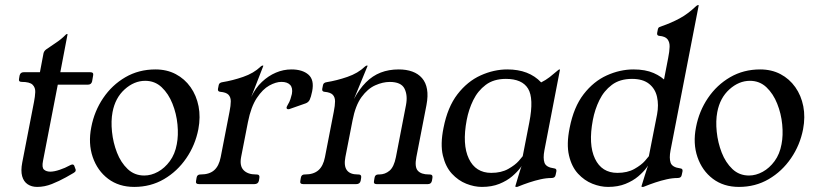

<svg xmlns="http://www.w3.org/2000/svg" viewBox="-20 -724 3204 755"><path d="M276.2 -60.8Q278.5 -57 277.5 -52.8Q276.5 -47.8 269.2 -43.8L239.5 -26.8Q212.5 -11.8 183.9 -0.4Q155.2 11 126 11Q104.2 11 88.6 0.5Q73 -10 67.1 -31.2Q61.2 -52.5 67.5 -85L113.8 -323.8Q117.8 -344 118.6 -361.8Q119.5 -379.5 108.2 -390.8Q97 -402 65 -402Q52 -402 55 -415L57 -427Q60 -440 73 -440H137L151 -514Q153 -523.5 162 -530Q184 -545.5 202.5 -557.6Q221 -569.8 239 -588Q240.2 -590 243.2 -590H245.2Q246.2 -590 245.2 -587L217.2 -440H335.2Q349.2 -440 346.2 -427L342.2 -404Q339.2 -391 325.2 -391H207.2L149.2 -91.8Q143.8 -65.2 153 -57.1Q162.2 -49 178 -49Q193 -49 214.9 -56.4Q236.8 -63.8 252.8 -72.8Q256 -74.8 259.2 -76Q262.5 -77.2 264.5 -77.2Q270.5 -77.2 272.5 -71Z M507.8 11Q447.5 11 405.2 -20.9Q363 -52.8 344.6 -106.4Q326.2 -160 339 -224.2Q351 -287 385.8 -338.4Q420.5 -389.8 473.1 -420.4Q525.8 -451 591.2 -451Q636 -451 671.1 -432.5Q706.2 -414 729.4 -381.2Q752.5 -348.5 760.8 -306.1Q769 -263.8 760 -216Q747.8 -153.2 712.5 -101.8Q677.2 -50.2 624.9 -19.6Q572.5 11 507.8 11ZM547.2 -33.8Q574.5 -33.8 601.1 -48.4Q627.8 -63 648 -90.6Q668.2 -118.2 675.2 -157Q682 -191.5 677.9 -234.4Q673.8 -277.2 658.2 -316.2Q642.8 -355.2 615.9 -380.8Q589 -406.2 551 -406.2Q507.5 -406.2 470.2 -372.6Q433 -339 422.5 -283Q416 -248.5 420.4 -205.8Q424.8 -163 440 -123.9Q455.2 -84.8 482.1 -59.2Q509 -33.8 547.2 -33.8Z M762.5 0Q748 0 751 -13L753 -25Q755 -38 768 -38H770Q803 -38 822 -54.5Q841 -71 847.8 -106L882.5 -284.5Q887.5 -309.2 887.5 -325.6Q887.5 -342 878.4 -351.5Q869.2 -361 846 -363Q835.2 -364 837.2 -375L840.2 -390Q842.2 -399.2 855.2 -401Q894 -407.2 935.9 -421.6Q977.8 -436 1004.5 -461.8Q1009.5 -466.2 1012.5 -466.2H1013.5Q1015.5 -466.2 1015.5 -465L967.8 -342.5Q984.5 -378 1009.9 -401.9Q1035.2 -425.8 1064.9 -438.4Q1094.5 -451 1125.8 -451Q1169.5 -451 1193 -430.4Q1216.5 -409.8 1207.5 -364.8Q1202.8 -341.8 1197.8 -331.6Q1192.8 -321.5 1181.8 -317.5L1122 -296.5Q1119.8 -295.5 1117.9 -295Q1116 -294.5 1113.8 -294.5Q1105.8 -294.5 1107 -302.5Q1107.8 -304.5 1108.8 -306.5Q1109.8 -308.5 1110.8 -310.5Q1118.8 -323.5 1122.2 -334.5Q1125.8 -345.5 1127.8 -354.5Q1132 -378.5 1120.9 -390.2Q1109.8 -402 1086.5 -402Q1065 -402 1038.9 -387.6Q1012.8 -373.2 989.8 -338.5Q966.8 -303.8 955 -244L928.2 -106.8Q921.5 -71.8 937.9 -54.9Q954.2 -38 986.2 -38H988.8Q1002 -38 1000 -25L998 -13Q995 0 980.2 0Z M1172.5 0Q1158 0 1161 -13L1163 -25Q1165 -38 1178 -38H1180Q1213 -38 1232 -54.5Q1251 -71 1257.8 -106L1292.5 -284.5Q1297.5 -309.2 1297.5 -325.6Q1297.5 -342 1288.4 -351.5Q1279.2 -361 1256 -363Q1245.2 -364 1247.2 -375L1250.2 -390Q1252.2 -399.2 1265 -401Q1304 -407.2 1345.9 -421.6Q1387.8 -436 1414.5 -461.8Q1419.5 -466.2 1422.5 -466.2H1423.5Q1425.5 -466.2 1425.5 -465L1372 -334.8Q1393 -374.2 1419 -400.2Q1445 -426.2 1476.9 -438.6Q1508.8 -451 1548 -451Q1578 -451 1601.2 -442.6Q1624.5 -434.2 1639.6 -416.8Q1654.8 -399.2 1659.2 -373.1Q1663.8 -347 1657 -311L1617.2 -106Q1609.8 -67.5 1622.9 -52.8Q1636 -38 1666.2 -38H1669.5Q1682.5 -38 1680.5 -25L1678.5 -13Q1675.5 0 1662.5 0H1460.8Q1447.8 0 1450.8 -13L1452.8 -25Q1454.8 -38 1467.8 -38H1471.5Q1494.2 -38 1511.8 -52.8Q1529.2 -67.5 1536.8 -106L1576.5 -311Q1583.8 -349.2 1570.6 -375.5Q1557.5 -401.8 1512.5 -401.8Q1485.2 -401.8 1455.5 -388.5Q1425.8 -375.2 1401.6 -342.2Q1377.5 -309.2 1366.2 -250L1338.2 -106.8Q1331.5 -71.8 1343.9 -54.9Q1356.2 -38 1386.5 -38H1389.2Q1402.2 -38 1400.2 -25L1398.2 -13Q1395.2 0 1380.8 0Z M2061.5 -243.2Q2079.8 -337.2 2056.5 -375.5Q2033.2 -413.8 1969.2 -413.8Q1921.2 -413.8 1890 -390.2Q1858.8 -366.8 1840.9 -330.1Q1823 -293.5 1815.2 -252Q1797 -155.8 1823.6 -100Q1850.2 -44.2 1911.8 -44.2Q1951 -44.2 1978.4 -59.6Q2005.8 -75 2020.1 -91.4Q2034.5 -107.8 2035.5 -109.8ZM2120.8 -133Q2114.8 -102 2121.1 -84Q2127.5 -66 2158.8 -62Q2169.8 -61 2167.8 -50L2164.8 -36Q2162.8 -24 2148.8 -24Q2128.2 -24 2105.9 -19Q2083.5 -14 2061 -6.5Q2038.5 1 2016.5 10Q2015.5 11 2010.5 11H2008.5Q2006.5 11 2006.5 8Q2008.5 2 2017.5 -29Q2026.5 -60 2037.5 -90H2042.5Q2038.5 -81 2026.4 -64.5Q2014.2 -48 1993.8 -30.5Q1973.2 -13 1943.6 -1Q1914 11 1875 11Q1845 11 1813.5 -1.5Q1782 -14 1757 -41Q1732 -68 1721.5 -112.5Q1711 -157 1724 -221Q1740 -303 1779 -353.5Q1818 -404 1870 -427.5Q1922 -451 1975 -451Q2060 -451 2108 -400Q2125.8 -408.8 2141.1 -420.6Q2156.5 -432.5 2166.9 -441.8Q2177.2 -451 2179.8 -451Q2182.8 -451 2181.8 -449Z M2371 11Q2341 11 2309.5 -1.5Q2278 -14 2253 -41Q2228 -68 2217.5 -112.5Q2207 -157 2220 -221Q2236 -303 2275 -353.5Q2314 -404 2366 -427.5Q2418 -451 2471 -451Q2517.8 -451 2550.1 -436.9Q2582.5 -422.8 2601.2 -401.2L2588.2 -396.5L2607.5 -496.2Q2612.5 -521.2 2613.1 -539.5Q2613.8 -557.8 2605 -569.4Q2596.2 -581 2572.2 -583Q2562.2 -584 2564.2 -595L2567.2 -610Q2568.2 -615 2572.1 -617.1Q2576 -619.2 2582.2 -621Q2619.8 -634 2652.2 -651.5Q2684.8 -669 2717.2 -699.8Q2722 -704 2724.8 -704H2725.8Q2727.8 -704 2727.5 -702.8L2616.8 -133Q2610.8 -102 2617.1 -84Q2623.5 -66 2654.8 -62Q2665.8 -61 2663.8 -50L2660.8 -36Q2658.8 -24 2644.8 -24Q2624.2 -24 2601.9 -19Q2579.5 -14 2557 -6.5Q2534.5 1 2512.5 10Q2511.5 11 2506.8 11H2504.5Q2502.5 11 2502.5 8.2Q2506 -2.8 2515.5 -33.9Q2525 -65 2536 -95L2538.5 -90Q2534.5 -81 2522.4 -64.5Q2510.2 -48 2489.8 -30.5Q2469.2 -13 2439.6 -1Q2410 11 2371 11ZM2407.8 -44.2Q2447 -44.2 2474.4 -59.6Q2501.8 -75 2516.1 -91.4Q2530.5 -107.8 2531.5 -109.8L2563.8 -274.2Q2570.8 -311.2 2563.6 -343.2Q2556.5 -375.2 2532.1 -394.5Q2507.8 -413.8 2465.2 -413.8Q2417.2 -413.8 2386 -390.2Q2354.8 -366.8 2336.9 -330.1Q2319 -293.5 2311.2 -252Q2293 -155.8 2319.6 -100Q2346.2 -44.2 2407.8 -44.2Z M2885.8 11Q2825.5 11 2783.2 -20.9Q2741 -52.8 2722.6 -106.4Q2704.2 -160 2717 -224.2Q2729 -287 2763.8 -338.4Q2798.5 -389.8 2851.1 -420.4Q2903.8 -451 2969.2 -451Q3014 -451 3049.1 -432.5Q3084.2 -414 3107.4 -381.2Q3130.5 -348.5 3138.8 -306.1Q3147 -263.8 3138 -216Q3125.8 -153.2 3090.5 -101.8Q3055.2 -50.2 3002.9 -19.6Q2950.5 11 2885.8 11ZM2925.2 -33.8Q2952.5 -33.8 2979.1 -48.4Q3005.8 -63 3026 -90.6Q3046.2 -118.2 3053.2 -157Q3060 -191.5 3055.9 -234.4Q3051.8 -277.2 3036.2 -316.2Q3020.8 -355.2 2993.9 -380.8Q2967 -406.2 2929 -406.2Q2885.5 -406.2 2848.2 -372.6Q2811 -339 2800.5 -283Q2794 -248.5 2798.4 -205.8Q2802.8 -163 2818 -123.9Q2833.2 -84.8 2860.1 -59.2Q2887 -33.8 2925.2 -33.8Z"/></svg>

Font: Young Serif Light
Style: Italic
Weight: 300
Italic angle: -10.979°
Designer: Bastien Sozeau
Foundry: NBR — Bastien Sozeau
Version: Version 5.001